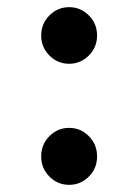

<svg xmlns="http://www.w3.org/2000/svg" viewBox="-20 -508 380 536"><path d="M95 -71Q95 -105 118 -128Q141 -151 173 -151Q205 -151 228 -128Q251 -105 251 -71Q251 -38 228 -15Q205 8 173 8Q141 8 118 -15Q95 -38 95 -71ZM118 -353Q95 -376 95 -409Q95 -442 118 -465Q141 -488 173 -488Q205 -488 228 -465Q251 -442 251 -409Q251 -376 228 -353Q205 -330 173 -330Q141 -330 118 -353Z"/></svg>

Font: Khartiya
Style: Bold
Weight: 700
Version: Version 1.0.2